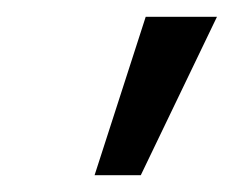

<svg xmlns="http://www.w3.org/2000/svg" viewBox="-20 -770 279 229"><path d="M92.8 -561 153.8 -750H238.8L147.9 -561Z"/></svg>

Font: Lobster Two
Style: Italic
Weight: 400
Designer: Pablo Impallari
Foundry: Pablo Impallari. www.impallari.com
Version: Version 1.006